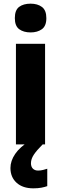

<svg xmlns="http://www.w3.org/2000/svg" viewBox="-20 -788 333 1048"><path d="M147 -768Q185 -768 209 -750Q233 -732 233 -689Q233 -646 208.5 -628.5Q184 -611 147 -611Q109 -611 85 -628.5Q61 -646 61 -689Q61 -733 84.5 -750.5Q108 -768 147 -768ZM226 -549V0H67V-549ZM149 103Q149 122 159.5 132.5Q170 143 188 143Q202 143 215.5 139.5Q229 136 238 133V228Q224 233 205.5 236.5Q187 240 162 240Q104 240 70.5 209.5Q37 179 37 129Q37 90 63 52Q89 14 141 -18L213 0Q180 33 164.5 56.5Q149 80 149 103Z"/></svg>

Font: Noto Sans Kannada SemiCondensed ExtraBold
Style: Regular
Weight: 800
Width: 4
Designer: Jelle Bosma - Monotype Design Team
Foundry: Monotype Imaging Inc.
Version: Version 2.005; ttfautohint (v1.8.4.7-5d5b)